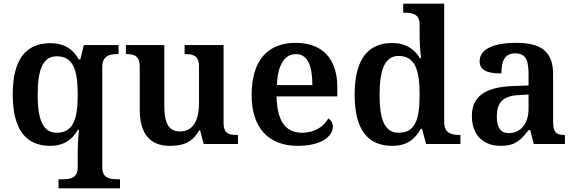

<svg xmlns="http://www.w3.org/2000/svg" viewBox="-20 -780 3116 1040"><path d="M297 240H630V191H615C571 191 534 183 534 127V-416C534 -478 572 -487 617 -487H622V-536H434L415 -458H407C377 -511 331 -546 253 -546C122 -546 49 -461 49 -268C49 -76 122 10 252 10C328 10 373 -26 402 -77H408C404 -45 401 10 401 48V125C401 183 364 191 320 191H297ZM287 -61C213 -61 184 -131 184 -267C184 -405 213 -475 287 -475C375 -475 401 -405 401 -267C401 -131 375 -61 287 -61Z M900 10C964 10 1019 -3 1059 -74H1064L1083 0H1269V-49H1263C1222 -49 1191 -55 1191 -114V-536H980V-487H983C1024 -487 1058 -480 1058 -420V-223C1058 -129 1027 -68 955 -68C889 -68 870 -121 870 -208V-536H662V-487H664C711 -487 737 -475 737 -417V-187C737 -52 795 10 900 10Z M1593 10C1722 10 1783 -43 1783 -94C1783 -115 1773 -130 1758 -138C1735 -96 1686 -61 1617 -61C1529 -61 1481 -120 1478 -258H1807V-308C1807 -466 1722 -548 1582 -548C1429 -548 1343 -452 1343 -265C1343 -91 1431 10 1593 10ZM1672 -319H1480C1484 -428 1521 -487 1583 -487C1647 -487 1672 -422 1672 -319Z M2105 10C2183 10 2229 -26 2259 -82H2266L2288 0H2474V-49H2469C2425 -49 2386 -58 2386 -119V-760H2164V-711H2172C2216 -711 2253 -703 2253 -647V-583C2253 -551 2256 -500 2261 -465H2254C2226 -513 2179 -547 2104 -547C1974 -547 1901 -460 1901 -267C1901 -75 1974 10 2105 10ZM2139 -61C2065 -61 2036 -129 2036 -267C2036 -403 2065 -477 2139 -477C2227 -477 2253 -403 2253 -268C2253 -128 2227 -61 2139 -61Z M2692 10C2770 10 2800 -20 2843 -75H2852L2871 0H3040V-49H3037C2992 -49 2976 -65 2976 -121V-377C2976 -503 2909 -548 2775 -548C2667 -548 2578 -520 2578 -448C2578 -400 2618 -382 2696 -382C2696 -445 2711 -491 2771 -491C2835 -491 2843 -442 2843 -374V-317L2761 -314C2610 -309 2536 -259 2536 -152C2536 -42 2604 10 2692 10ZM2736 -59C2692 -59 2671 -89 2671 -148C2671 -222 2701 -261 2792 -265L2843 -268V-191C2843 -111 2801 -59 2736 -59Z"/></svg>

Font: Noto Serif Oriya SemiBold
Style: Regular
Weight: 600
Designer: David Williams
Foundry: Google LLC, David Williams
Version: Version 1.051